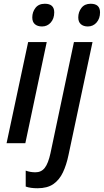

<svg xmlns="http://www.w3.org/2000/svg" viewBox="-20 -763 553 1023"><path d="M204 -622Q180 -622 166 -634Q152 -646 152 -670Q152 -699 169 -721Q186 -743 219 -743Q269 -743 269 -697Q269 -664 250.5 -643Q232 -622 204 -622ZM15 0 130 -539H229L115 0ZM448 -622Q425 -622 411 -634Q397 -646 397 -670Q397 -699 414 -721Q431 -743 463 -743Q513 -743 513 -697Q513 -664 494.5 -643Q476 -622 448 -622ZM180 240Q142 240 117 231V146Q141 155 169 155Q200 155 218.5 131.5Q237 108 249 53L374 -539H473L345 63Q334 116 315 156Q296 196 264 218Q232 240 180 240Z"/></svg>

Font: Noto Sans SemiCondensed Medium
Style: Italic
Weight: 500
Width: 4
Italic angle: -12°
Designer: Monotype Design Team
Foundry: Monotype Imaging Inc.
Version: Version 2.013; ttfautohint (v1.8.4.7-5d5b)